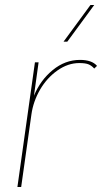

<svg xmlns="http://www.w3.org/2000/svg" viewBox="-20 -750 409 770"><path d="M300.8 -509.8Q348.6 -509.8 369.1 -485.8L357.9 -475.1Q348.1 -486.3 335.7 -491.7Q323.2 -497.1 297.9 -497.1Q252.4 -497.1 210.2 -467.3Q168 -437.5 140.6 -390.4Q113.3 -343.3 106 -291L64.9 0H49.8L120.1 -500H134.8L116.2 -366.2Q142.1 -428.7 191.7 -469.2Q241.2 -509.8 300.8 -509.8ZM234.9 -583 342.8 -730H357.9L250 -583Z"/></svg>

Font: Human Sans Thin
Style: Italic
Weight: 100
Italic angle: -8°
Designer: Tim Radville
Foundry: Continuum
Version: Version 1.000;FEAKit 1.0